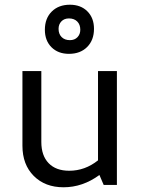

<svg xmlns="http://www.w3.org/2000/svg" viewBox="-20 -783 598 813"><path d="M272 -555Q226 -555 198 -583Q170 -611 170 -657Q170 -705 199 -734Q228 -763 276 -763Q322 -763 350 -735Q378 -707 378 -661Q378 -613 349 -584Q320 -555 272 -555ZM276 -613Q296 -613 308 -625.5Q320 -638 320 -657Q320 -679 307 -692Q294 -705 272 -705Q252 -705 240 -692.5Q228 -680 228 -661Q228 -639 241 -626Q254 -613 276 -613ZM249 10Q171 10 123 -38Q75 -86 75 -166V-482H155V-182Q155 -124 186 -92Q217 -60 273 -60Q340 -60 395 -104V-482H475V0H419L401 -42Q330 10 249 10Z"/></svg>

Font: Cantarell
Style: Regular
Weight: 400
Designer: Dave Crossland, Nikolaus Waxweiler, Florian Fecher, Jacques Le Bailly, Eben Sorkin, Alexei Vanyashin, Alexios Zavras, Em
Version: Version 0.303